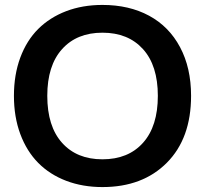

<svg xmlns="http://www.w3.org/2000/svg" viewBox="-20 -758 841 787"><path d="M399.9 8.8Q318.8 8.8 251.5 -16.8Q184.1 -42.5 136.7 -90.3Q89.4 -138.2 63.2 -208.5Q37.1 -278.8 37.1 -365.2Q37.1 -451.7 63.2 -522Q89.4 -592.3 136.7 -639.4Q184.1 -686.5 251.2 -712.2Q318.4 -737.8 399.9 -737.8Q509.3 -737.8 591.1 -693.6Q672.9 -649.4 718 -564.7Q763.2 -480 763.2 -365.2Q763.2 -190.9 664.1 -91.1Q564.9 8.8 399.9 8.8ZM173.8 -365.2Q173.8 -240.2 234.4 -172.6Q294.9 -105 399.9 -105Q505.9 -105 566.4 -172.9Q627 -240.7 627 -365.2Q627 -489.3 566.2 -556.6Q505.4 -624 399.9 -624Q294.9 -624 234.4 -556.6Q173.8 -489.3 173.8 -365.2Z"/></svg>

Font: Lumene Sans
Style: Bold
Weight: 600
Designer: Deni Anggara
Version: Version 1.003;Glyphs 3.1.2 (3151)